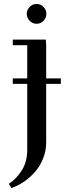

<svg xmlns="http://www.w3.org/2000/svg" viewBox="-20 -637 366 960"><path d="M23.9 282.2Q62 257.8 89.1 214.8Q116.2 171.9 116.2 111.8V-217.8H43.9V-245.1H116.2V-411.1H43.9V-439H209L210.9 -411.1V-245.1H284.2V-217.8H210.9V76.2Q210.9 115.7 196.5 153.1Q182.1 190.4 157.7 219.2Q133.3 248 102.3 269.8Q71.3 291.5 37.1 303.2ZM128.4 -533Q113.8 -547.9 113.8 -567.9Q113.8 -587.9 128.4 -602.5Q143.1 -617.2 163.1 -617.2Q183.1 -617.2 197.5 -602.5Q211.9 -587.9 211.9 -567.9Q211.9 -547.9 197.5 -533Q183.1 -518.1 163.1 -518.1Q143.1 -518.1 128.4 -533Z"/></svg>

Font: Dehuti
Style: Bold
Weight: 700
Version: Version 1.2